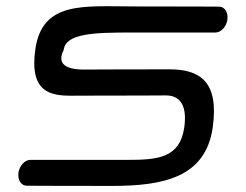

<svg xmlns="http://www.w3.org/2000/svg" viewBox="-20 -599 799 624"><path d="M416.9 -578.1C253.2 -578.1 117 -597 94.7 -438C75.1 -298.4 144.9 -287.9 212.4 -287.9C222.3 -287.9 232.1 -288.1 241.5 -288.1C407.5 -288.1 519.1 -288.9 519.1 -288.9C570.8 -288.9 587.8 -248.3 578.9 -185.2C564.8 -85.2 492.1 -79.4 394.6 -79.4C381.4 -79.4 367.8 -79.5 354 -79.5C239.4 -79.5 78.9 -79.5 78.9 -79.5C60 -79.5 43.2 -60 40 -37.5C36.8 -14.9 48.2 4.6 67.1 4.6C67.1 4.6 176.1 5.3 342.1 5.3C507.7 5.3 648.2 -20.4 671.4 -185.2C692.2 -333.6 629.9 -373.7 531 -373.7C365 -373.7 253.4 -372.9 253.4 -372.9C182.3 -372.9 177 -399 179.8 -416.5C181.6 -427.9 186.6 -433.7 187.2 -437.9C194.6 -490.8 287.5 -493.3 405 -493.3C519.6 -493.3 680.1 -493.3 680.1 -493.3C699 -493.3 715.8 -512.8 719 -535.3C722.2 -557.8 710.8 -577.4 691.9 -577.4C691.9 -577.4 582.9 -578.1 416.9 -578.1Z"/></svg>

Font: Hi.
Style: Bold
Weight: 400
Designer: Mew Too, Robert Jablonski
Foundry: Cannot Into Space Fonts
Version: Version 1.996